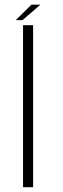

<svg xmlns="http://www.w3.org/2000/svg" viewBox="-20 -780 261 800"><path d="M76 0H118V-675H76ZM45.5 -696H73.5L148.5 -760.5H111Z"/></svg>

Font: Anybody UltraCondensed Thin ExtraLight
Style: Regular
Weight: 250
Version: Version 1.111